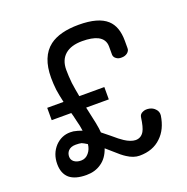

<svg xmlns="http://www.w3.org/2000/svg" viewBox="-130 -832 947 972"><g transform="rotate(-20 344.0 -346.5)"><path d="M173.8 -145.5Q193.4 -145.5 205.1 -142.6Q214.8 -138.7 233.4 -127Q230.5 -99.6 214.8 -81.1Q198.2 -60.5 172.9 -60.5Q149.4 -60.5 134.8 -72.3Q122.1 -83 122.1 -99.6Q122.1 -117.2 132.8 -129.9Q146.5 -145.5 173.8 -145.5ZM102.5 -370.1V-303.7H208L212.9 -286.1L218.8 -260.7Q224.6 -238.3 226.6 -228.5Q229.5 -214.8 231.4 -200.2Q208 -209 186.5 -212.9Q174.8 -213.9 168.9 -213.9Q122.1 -213.9 87.9 -178.7Q52.7 -140.6 52.7 -85Q52.7 -34.2 83 -7.8Q113.3 17.6 173.8 17.6Q220.7 17.6 253.9 -5.9Q289.1 -29.3 305.7 -78.1L336.9 -50.8Q373 -17.6 393.6 -4.9Q427.7 17.6 460 17.6Q532.2 17.6 576.2 -25.4Q619.1 -65.4 629.9 -137.7Q631.8 -158.2 618.2 -171.9Q606.4 -185.5 586.9 -189.5Q566.4 -193.4 551.8 -186.5Q534.2 -179.7 532.2 -161.1Q525.4 -111.3 513.7 -90.8Q498 -63.5 467.8 -63.5Q441.4 -64.5 410.2 -85Q391.6 -96.7 355.5 -127.9L315.4 -160.2Q314.5 -178.7 307.6 -213.9Q303.7 -234.4 292 -286.1L288.1 -303.7H410.2V-370.1H275.4Q267.6 -411.1 262.7 -446.3Q258.8 -486.3 258.8 -517.6Q258.8 -571.3 292 -599.6Q324.2 -627 383.8 -627Q436.5 -627 466.8 -612.3Q502.9 -593.8 502.9 -554.7V-517.6Q501 -499 514.6 -489.3Q526.4 -479.5 544.9 -480.5Q562.5 -480.5 575.2 -490.2Q588.9 -501 587.9 -516.6V-554.7Q587.9 -631.8 546.9 -668.9Q501 -710.9 395.5 -710.9Q293 -710.9 238.3 -669.9Q172.9 -620.1 172.9 -505.9Q172.9 -474.6 176.8 -440.4Q180.7 -413.1 190.4 -370.1Z"/></g></svg>

Font: Gungsuh
Style: Regular
Weight: 400
Version: Version 2.21